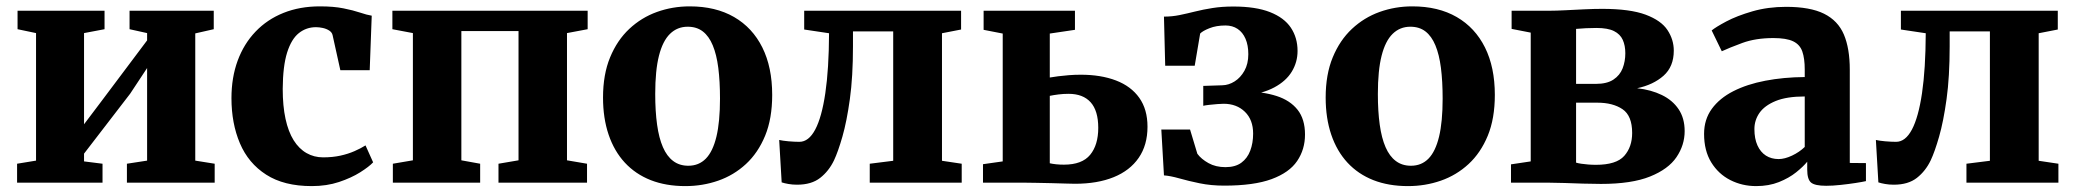

<svg xmlns="http://www.w3.org/2000/svg" viewBox="-20 -588 6680 618"><path d="M35 0V-61L96 -71V-481.5L36.5 -494V-553.5H316.5V-494L250.5 -481.5V-188L306 -261.5L453.5 -458V-481.5L397 -494V-553.5H668V-494L608.5 -480.5V-71L671 -61V0H388.5V-61L453.5 -71V-369L399 -286.5L250.5 -93.5V-68.5L310 -61V0Z M983.5 11Q894 11 836.8 -25.8Q779.5 -62.5 752.2 -126.8Q725 -191 725 -272Q725 -338.5 745 -392.8Q765 -447 802.5 -486.2Q840 -525.5 892.5 -546.5Q945 -567.5 1009.5 -567.5Q1054 -567.5 1085.2 -561.2Q1116.5 -555 1138.8 -547.5Q1161 -540 1176.5 -537.5L1170 -362H1075.5L1050.5 -475Q1048.5 -484 1039.5 -489.8Q1030.5 -495.5 1019 -498Q1007.5 -500.5 997 -500.5Q966 -500.5 942 -481.5Q918 -462.5 904.2 -419Q890.5 -375.5 890 -302Q890 -247 899 -205.5Q908 -164 925.2 -136.5Q942.5 -109 966.8 -95.2Q991 -81.5 1020 -81.5Q1050.5 -81.5 1075.5 -87Q1100.5 -92.5 1121 -101.5Q1141.5 -110.5 1156.5 -120L1181 -65.5Q1168 -51.5 1139.5 -33.5Q1111 -15.5 1071.2 -2.2Q1031.5 11 983.5 11Z M1244.5 0V-61L1309 -72V-481.5L1243 -494V-553.5H1871.5V-494L1805 -481.5V-72L1869.5 -61V0H1584.5V-61L1649 -72V-488H1465V-72L1525.5 -61V0Z M1921 -274Q1921 -348.5 1943.8 -403.5Q1966.5 -458.5 2005.5 -495Q2044.5 -531.5 2094.5 -549.5Q2144.5 -567.5 2200 -567.5Q2283.5 -567.5 2342.8 -533.2Q2402 -499 2433.8 -435.2Q2465.5 -371.5 2465.5 -282.5Q2465.5 -206.5 2442.8 -151.2Q2420 -96 2381 -60Q2342 -24 2291.8 -6.5Q2241.5 11 2186 11Q2123.5 11 2074.5 -8.2Q2025.5 -27.5 1991.2 -64.5Q1957 -101.5 1939 -154.5Q1921 -207.5 1921 -274ZM2195.5 -54.5Q2229.5 -54.5 2252 -77.5Q2274.5 -100.5 2286 -148.2Q2297.5 -196 2297.5 -270.5Q2297.5 -326.5 2292 -369.5Q2286.5 -412.5 2274.2 -442Q2262 -471.5 2242.2 -486.8Q2222.5 -502 2193.5 -502Q2160 -502 2136.5 -479Q2113 -456 2101 -408.5Q2089 -361 2089 -285.5Q2089 -230 2095 -186.8Q2101 -143.5 2113.8 -114.2Q2126.5 -85 2146.8 -69.8Q2167 -54.5 2195.5 -54.5Z M2545.5 6.5Q2530.5 6.5 2517.8 4.2Q2505 2 2496 -1L2488 -137.5Q2498.5 -135 2518 -133.2Q2537.5 -131.5 2553 -131.5Q2583 -131.5 2604 -171Q2625 -210.5 2636.5 -288.2Q2648 -366 2648.5 -481L2568.5 -493V-553.5H3073.5V-493L3012 -481V-70.5L3075.5 -61V0H2779.5V-61L2855 -70.5V-487H2725.5V-439Q2725.5 -341 2715.5 -269Q2705.5 -197 2691.5 -148.2Q2677.5 -99.5 2664.5 -72Q2648 -37.5 2620 -15.5Q2592 6.5 2545.5 6.5Z M3144 0V-59.5L3207.5 -68.5V-480L3146 -492V-553.5H3440V-492L3359 -480V-338.5Q3370 -340.5 3385.8 -342.5Q3401.5 -344.5 3420.2 -346Q3439 -347.5 3459 -347.5Q3523.5 -347.5 3572 -329Q3620.5 -310.5 3647 -273.2Q3673.5 -236 3673.5 -180Q3673.5 -121 3645.2 -80Q3617 -39 3564.8 -17.8Q3512.5 3.5 3440 3.5Q3431 3.5 3410 2.8Q3389 2 3363.8 1.5Q3338.5 1 3315.5 0.5Q3292.5 0 3280 0ZM3404.5 -58Q3463 -58 3489 -89.8Q3515 -121.5 3515 -176.5Q3515 -231.5 3490.5 -258.8Q3466 -286 3419.5 -286Q3402.5 -286 3386.8 -284Q3371 -282 3359 -279.5V-62.5Q3367.5 -60.5 3379.5 -59.2Q3391.5 -58 3404.5 -58Z M3920.5 9.5Q3878 9.5 3841.5 2Q3805 -5.5 3776 -13.8Q3747 -22 3726.5 -23.5L3718 -171H3810.5L3834 -93Q3846.5 -76 3869.8 -63Q3893 -50 3924.5 -50Q3956 -50 3975.5 -64.2Q3995 -78.5 4004.2 -103Q4013.5 -127.5 4013.5 -158Q4013.5 -202.5 3987 -228.2Q3960.5 -254 3918.5 -254Q3912 -254 3898.5 -253Q3885 -252 3872 -250.5Q3859 -249 3853 -247.5V-311.5L3914.5 -313.5Q3935 -314 3954 -326Q3973 -338 3985.5 -360.2Q3998 -382.5 3998 -413.5Q3998 -442.5 3989 -463.2Q3980 -484 3963.5 -495Q3947 -506 3924.5 -506Q3895 -506 3873 -497.2Q3851 -488.5 3843 -480L3825.5 -376.5H3730.5L3726.5 -534.5Q3752.5 -534.5 3776.8 -539.5Q3801 -544.5 3827 -551Q3853 -557.5 3883 -562.2Q3913 -567 3950 -567Q4022 -567 4067.8 -549Q4113.5 -531 4135 -498.8Q4156.5 -466.5 4156.5 -424Q4156.5 -388 4138 -357.5Q4119.5 -327 4081.8 -306.8Q4044 -286.5 3986.5 -280V-294Q4045.5 -293 4089 -279Q4132.5 -265 4156.5 -234.8Q4180.5 -204.5 4180.5 -155Q4180.5 -107 4155.2 -69.8Q4130 -32.5 4073 -11.5Q4016 9.5 3920.5 9.5Z M4247 -274Q4247 -348.5 4269.8 -403.5Q4292.5 -458.5 4331.5 -495Q4370.5 -531.5 4420.5 -549.5Q4470.5 -567.5 4526 -567.5Q4609.5 -567.5 4668.8 -533.2Q4728 -499 4759.8 -435.2Q4791.5 -371.5 4791.5 -282.5Q4791.5 -206.5 4768.8 -151.2Q4746 -96 4707 -60Q4668 -24 4617.8 -6.5Q4567.5 11 4512 11Q4449.5 11 4400.5 -8.2Q4351.5 -27.5 4317.2 -64.5Q4283 -101.5 4265 -154.5Q4247 -207.5 4247 -274ZM4521.5 -54.5Q4555.5 -54.5 4578 -77.5Q4600.5 -100.5 4612 -148.2Q4623.5 -196 4623.5 -270.5Q4623.5 -326.5 4618 -369.5Q4612.5 -412.5 4600.2 -442Q4588 -471.5 4568.2 -486.8Q4548.5 -502 4519.5 -502Q4486 -502 4462.5 -479Q4439 -456 4427 -408.5Q4415 -361 4415 -285.5Q4415 -230 4421 -186.8Q4427 -143.5 4439.8 -114.2Q4452.5 -85 4472.8 -69.8Q4493 -54.5 4521.5 -54.5Z M5133 4Q5105.5 4 5075 3Q5044.5 2 5016 1Q4987.5 0 4966 0H4843.5V-59L4907 -68.5V-483L4845.5 -495V-553.5H4970.5Q4989 -553.5 5018.2 -555Q5047.5 -556.5 5079.5 -558Q5111.5 -559.5 5137 -559.5Q5226.5 -559.5 5276.8 -540.8Q5327 -522 5347.2 -491.2Q5367.5 -460.5 5367.5 -425Q5367.5 -373.5 5334.5 -344.2Q5301.5 -315 5249.5 -304Q5294.5 -299 5329 -282.2Q5363.5 -265.5 5383 -236.5Q5402.5 -207.5 5402.5 -166Q5402.5 -121 5376.2 -82.2Q5350 -43.5 5291 -19.8Q5232 4 5133 4ZM5117 -57.5Q5182.5 -57.5 5208 -86.2Q5233.5 -115 5233.5 -160Q5233.5 -215.5 5202.5 -236.5Q5171.5 -257.5 5121.5 -257.5H5053V-64.5Q5059.5 -62.5 5069.5 -61Q5079.5 -59.5 5091.8 -58.5Q5104 -57.5 5117 -57.5ZM5053 -318H5116.5Q5152.5 -318 5173.2 -331.8Q5194 -345.5 5202.8 -368Q5211.5 -390.5 5211.5 -416.5Q5211.5 -441.5 5203.2 -459.8Q5195 -478 5175 -488Q5155 -498 5118.5 -498Q5101.5 -498 5084.8 -497.2Q5068 -496.5 5053 -495Z M5632.5 11Q5587.5 11 5549.2 -8.5Q5511 -28 5488 -65.5Q5465 -103 5465 -157Q5465 -203.5 5490 -237.8Q5515 -272 5559.2 -294.5Q5603.5 -317 5662.2 -328.2Q5721 -339.5 5789 -340V-364Q5789 -400 5781.2 -422.2Q5773.5 -444.5 5751.8 -455Q5730 -465.5 5688 -465.5Q5631 -465.5 5588.2 -449.8Q5545.5 -434 5522 -423L5489.5 -490Q5502 -500.5 5536.2 -518.8Q5570.5 -537 5620.5 -551.5Q5670.5 -566 5729 -566Q5806.5 -566 5851.2 -543.8Q5896 -521.5 5915 -476.8Q5934 -432 5934 -363.5V-63.5L5986 -63V-5Q5975 -2.5 5952.5 1Q5930 4.5 5904.5 7.2Q5879 10 5858 10Q5821.5 10 5809.2 -0.5Q5797 -11 5797 -42V-67.5Q5784.5 -52 5761.5 -33.5Q5738.5 -15 5706 -2Q5673.5 11 5632.5 11ZM5705 -76Q5724.5 -76 5748.2 -87.2Q5772 -98.5 5789 -115V-277.5Q5731 -277.5 5695.2 -262.8Q5659.5 -248 5643.2 -224.5Q5627 -201 5627 -172.5Q5627 -141.5 5636.8 -120Q5646.5 -98.5 5664 -87.2Q5681.5 -76 5705 -76Z M6075.5 6.5Q6060.5 6.5 6047.8 4.2Q6035 2 6026 -1L6018 -137.5Q6028.5 -135 6048 -133.2Q6067.5 -131.5 6083 -131.5Q6113 -131.5 6134 -171Q6155 -210.5 6166.5 -288.2Q6178 -366 6178.5 -481L6098.5 -493V-553.5H6603.5V-493L6542 -481V-70.5L6605.5 -61V0H6309.5V-61L6385 -70.5V-487H6255.5V-439Q6255.5 -341 6245.5 -269Q6235.5 -197 6221.5 -148.2Q6207.5 -99.5 6194.5 -72Q6178 -37.5 6150 -15.5Q6122 6.5 6075.5 6.5Z"/></svg>

Font: Merriweather 24pt ExtraBold
Style: Regular
Weight: 800
Version: Version 2.100